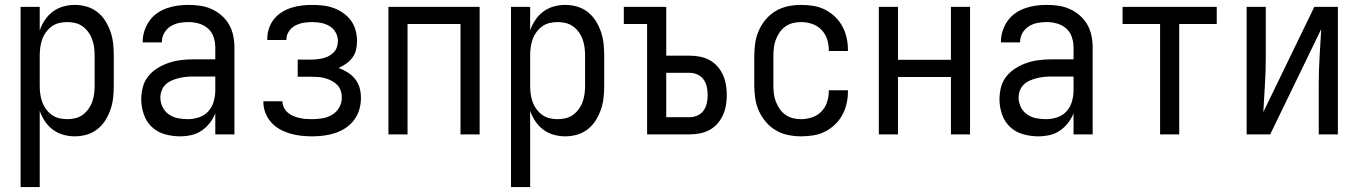

<svg xmlns="http://www.w3.org/2000/svg" viewBox="-20 -548 5540 783"><path d="M64 215V-520H142V-424Q150 -447 163.5 -467Q177 -487 196 -501Q215 -515 238 -521.5Q261 -528 285 -528Q310 -528 334 -521Q358 -514 377.5 -498.5Q397 -483 410 -462Q423 -441 431 -417.5Q439 -394 441.5 -369.5Q444 -345 444 -320V-200Q444 -175 441.5 -150.5Q439 -126 431 -102.5Q423 -79 410 -58Q397 -37 377.5 -21.5Q358 -6 334 1Q310 8 285 8Q261 8 238 1.5Q215 -5 196 -19Q177 -33 163.5 -53Q150 -73 142 -96V215ZM254 -62Q271 -62 287.5 -66Q304 -70 317.5 -80Q331 -90 341 -104Q351 -118 356.5 -134Q362 -150 364 -166.5Q366 -183 366 -200V-320Q366 -337 364 -353.5Q362 -370 356.5 -386Q351 -402 341 -416Q331 -430 317.5 -440Q304 -450 287.5 -454Q271 -458 254 -458Q237 -458 220.5 -454Q204 -450 190.5 -440Q177 -430 167 -416Q157 -402 151.5 -386Q146 -370 144 -353.5Q142 -337 142 -320V-200Q142 -183 144 -166.5Q146 -150 151.5 -134Q157 -118 167 -104Q177 -90 190.5 -80Q204 -70 220.5 -66Q237 -62 254 -62Z M714 8Q683 8 652.5 -0.5Q622 -9 599.5 -30Q577 -51 566.5 -81.5Q556 -112 556 -143Q556 -168 562.5 -193Q569 -218 585 -237.5Q601 -257 623 -270.5Q645 -284 669 -292Q693 -300 718 -303Q743 -306 769 -306H858V-355Q858 -376 851 -397Q844 -418 828 -432Q812 -446 791 -452Q770 -458 749 -458Q730 -458 711 -454.5Q692 -451 675.5 -440.5Q659 -430 649.5 -413Q640 -396 640 -377V-375H562V-378Q562 -401 569 -422.5Q576 -444 589 -462.5Q602 -481 620.5 -494Q639 -507 660.5 -514.5Q682 -522 704 -525Q726 -528 749 -528Q773 -528 797 -524.5Q821 -521 843 -511Q865 -501 883.5 -485Q902 -469 914 -448Q926 -427 931 -403Q936 -379 936 -355V0H858V-86Q850 -65 835.5 -46.5Q821 -28 802 -15Q783 -2 760 3Q737 8 714 8ZM746 -62Q769 -62 791.5 -69.5Q814 -77 829.5 -94Q845 -111 851.5 -134Q858 -157 858 -180V-236H769Q754 -236 739 -234.5Q724 -233 709.5 -229.5Q695 -226 681 -220Q667 -214 656 -204Q645 -194 639.5 -179.5Q634 -165 634 -150Q634 -130 643 -111.5Q652 -93 668.5 -81.5Q685 -70 705 -66Q725 -62 746 -62Z M1253 8Q1230 8 1207.5 5.5Q1185 3 1163 -3.5Q1141 -10 1121 -21Q1101 -32 1086 -49Q1071 -66 1062.5 -87.5Q1054 -109 1054 -132V-135H1132V-134Q1132 -121 1138 -109Q1144 -97 1154 -88.5Q1164 -80 1176 -75Q1188 -70 1201 -67Q1214 -64 1227 -63Q1240 -62 1253 -62Q1274 -62 1295 -65.5Q1316 -69 1334.5 -80Q1353 -91 1363.5 -110Q1374 -129 1374 -150Q1374 -165 1369.5 -178.5Q1365 -192 1355 -202Q1345 -212 1332.5 -218.5Q1320 -225 1306 -229Q1292 -233 1278 -234Q1264 -235 1250 -235H1194V-305H1250Q1262 -305 1274.5 -306.5Q1287 -308 1299 -311Q1311 -314 1322 -320Q1333 -326 1341.5 -335Q1350 -344 1354 -356Q1358 -368 1358 -380Q1358 -399 1349 -415.5Q1340 -432 1324 -441.5Q1308 -451 1289.5 -454.5Q1271 -458 1253 -458Q1235 -458 1217.5 -455Q1200 -452 1184.5 -444Q1169 -436 1158.5 -420.5Q1148 -405 1148 -388V-385H1070V-390Q1070 -412 1077 -432.5Q1084 -453 1097.5 -470Q1111 -487 1129.5 -498.5Q1148 -510 1168.5 -516.5Q1189 -523 1210.5 -525.5Q1232 -528 1253 -528Q1275 -528 1297 -525.5Q1319 -523 1340 -515.5Q1361 -508 1379.5 -495Q1398 -482 1411 -464.5Q1424 -447 1430 -425Q1436 -403 1436 -381Q1436 -363 1432 -345.5Q1428 -328 1417.5 -313.5Q1407 -299 1392 -288.5Q1377 -278 1361 -271Q1380 -264 1397.5 -253Q1415 -242 1428 -226Q1441 -210 1446.5 -190Q1452 -170 1452 -149Q1452 -125 1445.5 -102Q1439 -79 1424.5 -59.5Q1410 -40 1390 -26.5Q1370 -13 1347 -5.5Q1324 2 1300.5 5Q1277 8 1253 8Z M1564 0V-520H1936V0H1858V-450H1642V0Z M2064 215V-520H2142V-424Q2150 -447 2163.5 -467Q2177 -487 2196 -501Q2215 -515 2238 -521.5Q2261 -528 2285 -528Q2310 -528 2334 -521Q2358 -514 2377.5 -498.5Q2397 -483 2410 -462Q2423 -441 2431 -417.5Q2439 -394 2441.5 -369.5Q2444 -345 2444 -320V-200Q2444 -175 2441.5 -150.5Q2439 -126 2431 -102.5Q2423 -79 2410 -58Q2397 -37 2377.5 -21.5Q2358 -6 2334 1Q2310 8 2285 8Q2261 8 2238 1.5Q2215 -5 2196 -19Q2177 -33 2163.5 -53Q2150 -73 2142 -96V215ZM2254 -62Q2271 -62 2287.5 -66Q2304 -70 2317.5 -80Q2331 -90 2341 -104Q2351 -118 2356.5 -134Q2362 -150 2364 -166.5Q2366 -183 2366 -200V-320Q2366 -337 2364 -353.5Q2362 -370 2356.5 -386Q2351 -402 2341 -416Q2331 -430 2317.5 -440Q2304 -450 2287.5 -454Q2271 -458 2254 -458Q2237 -458 2220.5 -454Q2204 -450 2190.5 -440Q2177 -430 2167 -416Q2157 -402 2151.5 -386Q2146 -370 2144 -353.5Q2142 -337 2142 -320V-200Q2142 -183 2144 -166.5Q2146 -150 2151.5 -134Q2157 -118 2167 -104Q2177 -90 2190.5 -80Q2204 -70 2220.5 -66Q2237 -62 2254 -62Z M2619 0V-450H2524V-520H2697V-321H2792Q2813 -321 2834 -317Q2855 -313 2873.5 -303Q2892 -293 2906 -277Q2920 -261 2928.5 -242Q2937 -223 2940.5 -202Q2944 -181 2944 -161Q2944 -140 2940.5 -119Q2937 -98 2928.5 -79Q2920 -60 2906 -44Q2892 -28 2873.5 -18Q2855 -8 2834 -4Q2813 0 2792 0ZM2697 -70H2792Q2809 -70 2824.5 -77Q2840 -84 2849.5 -97.5Q2859 -111 2862.5 -127.5Q2866 -144 2866 -160Q2866 -177 2862.5 -193.5Q2859 -210 2849.5 -223.5Q2840 -237 2824.5 -244Q2809 -251 2792 -251H2697Z M3247 8Q3220 8 3193.5 2.5Q3167 -3 3144 -16.5Q3121 -30 3103.5 -50.5Q3086 -71 3075 -95.5Q3064 -120 3060 -146.5Q3056 -173 3056 -200V-320Q3056 -347 3060 -373.5Q3064 -400 3075 -424.5Q3086 -449 3103.5 -469.5Q3121 -490 3144 -503.5Q3167 -517 3193.5 -522.5Q3220 -528 3247 -528Q3272 -528 3297 -524Q3322 -520 3344 -509Q3366 -498 3384.5 -480.5Q3403 -463 3415 -441Q3427 -419 3432.5 -394.5Q3438 -370 3438 -345V-340H3360V-343Q3360 -366 3353 -388Q3346 -410 3330 -426.5Q3314 -443 3292 -450.5Q3270 -458 3247 -458Q3230 -458 3213.5 -454Q3197 -450 3183 -440Q3169 -430 3159.5 -416Q3150 -402 3144 -386.5Q3138 -371 3136 -354Q3134 -337 3134 -320V-200Q3134 -183 3136 -166Q3138 -149 3144 -133.5Q3150 -118 3159.5 -104Q3169 -90 3183 -80Q3197 -70 3213.5 -66Q3230 -62 3247 -62Q3270 -62 3292 -69.5Q3314 -77 3330 -93.5Q3346 -110 3353 -132Q3360 -154 3360 -177V-180H3438V-175Q3438 -150 3432.5 -125.5Q3427 -101 3415 -79Q3403 -57 3384.5 -39.5Q3366 -22 3344 -11Q3322 0 3297 4Q3272 8 3247 8Z M3564 0V-520H3642V-304H3858V-520H3936V0H3858V-234H3642V0Z M4214 8Q4183 8 4152.5 -0.5Q4122 -9 4099.5 -30Q4077 -51 4066.5 -81.5Q4056 -112 4056 -143Q4056 -168 4062.5 -193Q4069 -218 4085 -237.5Q4101 -257 4123 -270.5Q4145 -284 4169 -292Q4193 -300 4218 -303Q4243 -306 4269 -306H4358V-355Q4358 -376 4351 -397Q4344 -418 4328 -432Q4312 -446 4291 -452Q4270 -458 4249 -458Q4230 -458 4211 -454.5Q4192 -451 4175.5 -440.5Q4159 -430 4149.5 -413Q4140 -396 4140 -377V-375H4062V-378Q4062 -401 4069 -422.5Q4076 -444 4089 -462.5Q4102 -481 4120.5 -494Q4139 -507 4160.5 -514.5Q4182 -522 4204 -525Q4226 -528 4249 -528Q4273 -528 4297 -524.5Q4321 -521 4343 -511Q4365 -501 4383.5 -485Q4402 -469 4414 -448Q4426 -427 4431 -403Q4436 -379 4436 -355V0H4358V-86Q4350 -65 4335.5 -46.5Q4321 -28 4302 -15Q4283 -2 4260 3Q4237 8 4214 8ZM4246 -62Q4269 -62 4291.5 -69.5Q4314 -77 4329.5 -94Q4345 -111 4351.5 -134Q4358 -157 4358 -180V-236H4269Q4254 -236 4239 -234.5Q4224 -233 4209.5 -229.5Q4195 -226 4181 -220Q4167 -214 4156 -204Q4145 -194 4139.5 -179.5Q4134 -165 4134 -150Q4134 -130 4143 -111.5Q4152 -93 4168.5 -81.5Q4185 -70 4205 -66Q4225 -62 4246 -62Z M4711 0V-450H4558V-520H4942V-450H4789V0Z M5064 0V-520H5142V-312Q5142 -257 5138.5 -202Q5135 -147 5132 -91L5340 -520H5436V0H5358V-208Q5358 -263 5361.5 -318Q5365 -373 5368 -429L5160 0Z"/></svg>

Font: Iosevka Fixed
Style: Regular
Weight: 400
Monospace: yes
Designer: Belleve Invis
Foundry: Belleve Invis
Version: Version 33.2.4